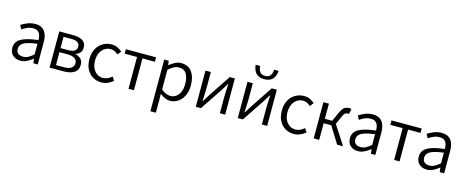

<svg xmlns="http://www.w3.org/2000/svg" viewBox="-46 -1671 6709 2765"><g transform="rotate(15 3308.5 -288.5)"><path d="M217 13Q150 13 105 -26.5Q60 -66 60 -139Q60 -228 140.5 -275Q221 -322 395 -341Q396 -378 386.5 -411Q377 -444 352 -465Q327 -486 280 -486Q231 -486 189 -467Q147 -448 116 -426L84 -484Q119 -507 173.5 -530.5Q228 -554 293 -554Q359 -554 399 -526.5Q439 -499 457.5 -449.5Q476 -400 476 -335V0H410L402 -66H399Q360 -33 314 -10Q268 13 217 13ZM239 -53Q280 -53 317 -72Q354 -91 395 -128V-286Q300 -275 243.5 -256Q187 -237 163 -209Q139 -181 139 -144Q139 -95 168.5 -74Q198 -53 239 -53Z M652 0V-540H856Q945 -540 999 -508.5Q1053 -477 1053 -404Q1053 -358 1028.5 -329Q1004 -300 963 -288V-284Q1009 -274 1042.5 -243.5Q1076 -213 1076 -154Q1076 -74 1017.5 -37Q959 0 865 0ZM732 -312H841Q912 -312 942.5 -334.5Q973 -357 973 -396Q973 -437 943.5 -459Q914 -481 847 -481H732ZM732 -59H855Q926 -59 961 -85Q996 -111 996 -159Q996 -203 958.5 -227.5Q921 -252 848 -252H732Z M1425 13Q1354 13 1297 -20.5Q1240 -54 1207 -117Q1174 -180 1174 -269Q1174 -360 1209.5 -423.5Q1245 -487 1303.5 -520.5Q1362 -554 1431 -554Q1484 -554 1522.5 -534.5Q1561 -515 1589 -489L1546 -436Q1522 -458 1495 -471.5Q1468 -485 1434 -485Q1384 -485 1344 -458Q1304 -431 1281 -382.5Q1258 -334 1258 -269Q1258 -205 1280 -157Q1302 -109 1341 -82Q1380 -55 1432 -55Q1470 -55 1504 -71.5Q1538 -88 1563 -111L1599 -56Q1564 -25 1519 -6Q1474 13 1425 13Z M1829 0V-474H1645V-540H2095V-474H1910V0Z M2217 231V-540H2284L2292 -477H2295Q2333 -507 2377 -530.5Q2421 -554 2469 -554Q2575 -554 2629.5 -478.5Q2684 -403 2684 -278Q2684 -186 2651 -121Q2618 -56 2564.5 -21.5Q2511 13 2449 13Q2412 13 2373.5 -3.5Q2335 -20 2297 -50L2299 45V231ZM2437 -56Q2484 -56 2521 -83Q2558 -110 2579 -159.5Q2600 -209 2600 -277Q2600 -370 2565.5 -427.5Q2531 -485 2450 -485Q2415 -485 2377.5 -465.5Q2340 -446 2299 -408V-115Q2337 -82 2373 -69Q2409 -56 2437 -56Z M2832 0V-540H2912V-304Q2912 -261 2909 -209Q2906 -157 2904 -104H2908Q2924 -129 2944.5 -162Q2965 -195 2981 -220L3194 -540H3270V0H3191V-236Q3191 -280 3193.5 -332Q3196 -384 3200 -437H3195Q3179 -412 3158.5 -378.5Q3138 -345 3122 -320L2908 0Z M3458 0V-540H3538V-304Q3538 -261 3535 -209Q3532 -157 3530 -104H3534Q3550 -129 3570.5 -162Q3591 -195 3607 -220L3820 -540H3896V0H3817V-236Q3817 -280 3819.5 -332Q3822 -384 3826 -437H3821Q3805 -412 3784.5 -378.5Q3764 -345 3748 -320L3534 0ZM3680 -639Q3617 -639 3580.5 -664Q3544 -689 3527.5 -728Q3511 -767 3508 -808H3575Q3576 -776 3586 -748.5Q3596 -721 3618.5 -704.5Q3641 -688 3680 -688Q3719 -688 3741 -704.5Q3763 -721 3773 -748.5Q3783 -776 3784 -808H3851Q3849 -767 3832.5 -728Q3816 -689 3779.5 -664Q3743 -639 3680 -639Z M4294 13Q4223 13 4166 -20.5Q4109 -54 4076 -117Q4043 -180 4043 -269Q4043 -360 4078.5 -423.5Q4114 -487 4172.5 -520.5Q4231 -554 4300 -554Q4353 -554 4391.5 -534.5Q4430 -515 4458 -489L4415 -436Q4391 -458 4364 -471.5Q4337 -485 4303 -485Q4253 -485 4213 -458Q4173 -431 4150 -382.5Q4127 -334 4127 -269Q4127 -205 4149 -157Q4171 -109 4210 -82Q4249 -55 4301 -55Q4339 -55 4373 -71.5Q4407 -88 4432 -111L4468 -56Q4433 -25 4388 -6Q4343 13 4294 13Z M4590 0V-540H4672V-314H4782L4837 -438Q4859 -488 4879.5 -512.5Q4900 -537 4923 -545.5Q4946 -554 4974 -554Q4995 -554 5005 -548L4990 -471Q4981 -474 4972 -474Q4951 -474 4933 -461Q4915 -448 4893 -397L4844 -284L5028 0H4939L4785 -248H4672V0Z M5250 13Q5183 13 5138 -26.5Q5093 -66 5093 -139Q5093 -228 5173.5 -275Q5254 -322 5428 -341Q5429 -378 5419.5 -411Q5410 -444 5385 -465Q5360 -486 5313 -486Q5264 -486 5222 -467Q5180 -448 5149 -426L5117 -484Q5152 -507 5206.5 -530.5Q5261 -554 5326 -554Q5392 -554 5432 -526.5Q5472 -499 5490.5 -449.5Q5509 -400 5509 -335V0H5443L5435 -66H5432Q5393 -33 5347 -10Q5301 13 5250 13ZM5272 -53Q5313 -53 5350 -72Q5387 -91 5428 -128V-286Q5333 -275 5276.5 -256Q5220 -237 5196 -209Q5172 -181 5172 -144Q5172 -95 5201.5 -74Q5231 -53 5272 -53Z M5789 0V-474H5605V-540H6055V-474H5870V0Z M6276 13Q6209 13 6164 -26.5Q6119 -66 6119 -139Q6119 -228 6199.5 -275Q6280 -322 6454 -341Q6455 -378 6445.5 -411Q6436 -444 6411 -465Q6386 -486 6339 -486Q6290 -486 6248 -467Q6206 -448 6175 -426L6143 -484Q6178 -507 6232.5 -530.5Q6287 -554 6352 -554Q6418 -554 6458 -526.5Q6498 -499 6516.5 -449.5Q6535 -400 6535 -335V0H6469L6461 -66H6458Q6419 -33 6373 -10Q6327 13 6276 13ZM6298 -53Q6339 -53 6376 -72Q6413 -91 6454 -128V-286Q6359 -275 6302.5 -256Q6246 -237 6222 -209Q6198 -181 6198 -144Q6198 -95 6227.5 -74Q6257 -53 6298 -53Z"/></g></svg>

Font: Source Han Sans SC Normal
Style: Regular
Weight: 350
Designer: Ryoko NISHIZUKA 西塚涼子 (kana, bopomofo & ideographs); Paul D. Hunt (Latin, Greek & Cyrillic); Sandoll Communications 산돌커뮤니
Foundry: Adobe
Version: Version 2.004;hotconv 1.0.118;makeotfexe 2.5.65603